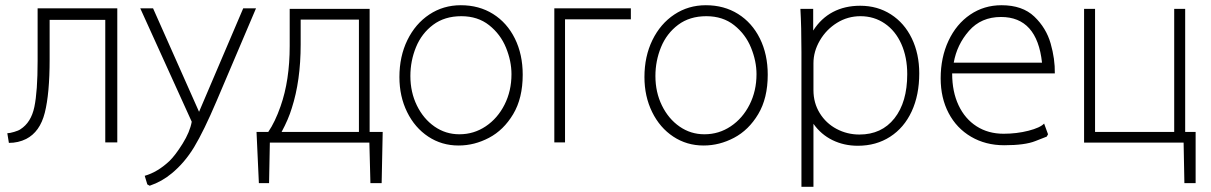

<svg xmlns="http://www.w3.org/2000/svg" viewBox="-20 -515 4636 735"><path d="M58 -20Q99 -46 111.5 -105.5Q124 -165 124 -282V-483H429V30H383V-439H170V-287Q170 -157 151.5 -83.5Q133 -10 80 17Q50 32 14 32L8 -5Q17 -5 34 -10Q51 -15 58 -20Z M742 -87 911 -483H960L809 -128Q760 -13 723.5 47.5Q687 108 637 149Q600 180 553 196L544 191L534 158Q583 144 628 102Q651 80 679 35Q707 -10 714 -49L517 -483H566Z M1054 -108Q1089 -207 1089 -339V-481H1395V-10H1445L1441 186H1398L1394 31H1013L1010 186H971L962 -10H1007Q1033 -48 1054 -108ZM1354 -440H1131V-345Q1131 -206 1097 -101Q1084 -58 1058 -10H1354Z M1744 -495Q1814 -495 1867.5 -461.5Q1921 -428 1951 -367.5Q1981 -307 1981 -229Q1981 -139 1944.5 -78Q1908 -17 1852 12.5Q1796 42 1736 42H1735Q1671 42 1619.5 8Q1568 -26 1538.5 -86Q1509 -146 1509 -220Q1509 -299 1539.5 -361.5Q1570 -424 1623.5 -459.5Q1677 -495 1744 -495ZM1738 -1H1739Q1794 -1 1839.5 -31.5Q1885 -62 1911.5 -114.5Q1938 -167 1938 -231Q1938 -281 1917 -332.5Q1896 -384 1852.5 -418.5Q1809 -453 1746 -453Q1682 -453 1638 -420Q1594 -387 1572.5 -334.5Q1551 -282 1551 -224Q1551 -162 1576 -111Q1601 -60 1643.5 -30.5Q1686 -1 1738 -1Z M2395 -483V-441H2143V30H2102V-483Z M2682 -495Q2752 -495 2805.5 -461.5Q2859 -428 2889 -367.5Q2919 -307 2919 -229Q2919 -139 2882.5 -78Q2846 -17 2790 12.5Q2734 42 2674 42H2673Q2609 42 2557.5 8Q2506 -26 2476.5 -86Q2447 -146 2447 -220Q2447 -299 2477.5 -361.5Q2508 -424 2561.5 -459.5Q2615 -495 2682 -495ZM2676 -1H2677Q2732 -1 2777.5 -31.5Q2823 -62 2849.5 -114.5Q2876 -167 2876 -231Q2876 -281 2855 -332.5Q2834 -384 2790.5 -418.5Q2747 -453 2684 -453Q2620 -453 2576 -420Q2532 -387 2510.5 -334.5Q2489 -282 2489 -224Q2489 -162 2514 -111Q2539 -60 2581.5 -30.5Q2624 -1 2676 -1Z M3499 -234Q3499 -151 3470 -88.5Q3441 -26 3387.5 8.5Q3334 43 3264 43Q3211 43 3167 21.5Q3123 0 3094 -41V200H3048V-316Q3048 -414 3044 -481H3093V-398Q3123 -445 3168.5 -469Q3214 -493 3273 -493Q3339 -493 3390.5 -460Q3442 -427 3470.5 -368Q3499 -309 3499 -234ZM3453 -231Q3453 -296 3430.5 -346.5Q3408 -397 3367 -425Q3326 -453 3274 -453Q3225 -453 3184 -427.5Q3143 -402 3118.5 -360Q3094 -318 3094 -273V-170Q3094 -121 3118 -82Q3142 -43 3182.5 -21.5Q3223 0 3270 0Q3355 0 3404 -62Q3453 -124 3453 -231Z M3814 -495Q3894 -495 3939.5 -451.5Q3985 -408 4002 -348.5Q4019 -289 4018 -234H3625V-233Q3625 -164 3649.5 -112Q3674 -60 3718.5 -31.5Q3763 -3 3822 -3Q3872 -3 3917 -14.5Q3962 -26 3977 -42L3992 -1L3987 8Q3983 9 3943.5 25Q3904 41 3824 41Q3753 41 3697.5 8.5Q3642 -24 3611.5 -82Q3581 -140 3581 -215Q3581 -295 3611 -359Q3641 -423 3694 -459Q3747 -495 3814 -495ZM3812 -450Q3736 -450 3689.5 -397Q3643 -344 3631 -275H3969Q3950 -450 3812 -450Z M4172 -481V-10H4475V-481H4517V-10H4557V186H4514L4511 31H4130V-481Z"/></svg>

Font: Gmarket Sans TTF Light
Style: Regular
Weight: 300
Designer: Creative Director : Sungho Lee; Art Director : Kiwoong Choi; Project Manager : Sori Yang, Jongwook Yoon; Font Designer :
Foundry: Sandoll Inc.
Version: Version 1.000;hotconv 1.0.109;makeotfexe 2.5.65596